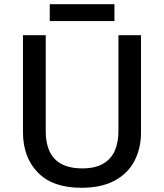

<svg xmlns="http://www.w3.org/2000/svg" viewBox="-20 -881 778 911"><path d="M649 -252Q649 -178 618.5 -118.5Q588 -59 525 -24.5Q462 10 366 10Q230 10 159.5 -62.5Q89 -135 89 -254V-714H197V-259Q197 -171 240 -126.5Q283 -82 371 -82Q431 -82 469 -104Q507 -126 524.5 -165.5Q542 -205 542 -260V-714H649ZM523 -861V-781H216V-861Z"/></svg>

Font: Noto Sans Hebrew Medium
Style: Regular
Weight: 500
Designer: Monotype Design Team
Foundry: Monotype Imaging Inc.
Version: Version 2.003